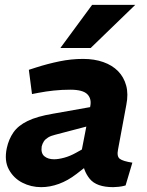

<svg xmlns="http://www.w3.org/2000/svg" viewBox="-20 -764 608 792"><path d="M498 1Q484 5 470 6.5Q456 8 447 8Q378 8 350 -26.5Q322 -61 320 -109L315 -133L352 -324Q359 -356 340.5 -375Q322 -394 270 -394Q235 -394 202 -390.5Q169 -387 138 -381L112 -376L99 -476L130 -486Q177 -501 225.5 -511Q274 -521 323 -521Q369 -521 406 -508Q443 -495 467 -470.5Q491 -446 500.5 -411Q510 -376 501 -331L467 -148Q461 -119 474 -109Q487 -99 526 -93ZM150 8Q108 8 72 -10.5Q36 -29 16.5 -65Q-3 -101 8 -153Q16 -190 35.5 -218Q55 -246 94 -265Q133 -284 199 -295L368 -325L352 -246L207 -208Q190 -204 178.5 -197Q167 -190 161 -181Q155 -172 152 -160Q148 -132 163 -119.5Q178 -107 203 -107Q221 -107 245 -113.5Q269 -120 294 -134L335 -157L353 -91L295 -46Q260 -19 223 -5.5Q186 8 150 8ZM229 -566 360 -744H538L354 -566Z"/></svg>

Font: REM SemiBold
Style: Italic
Weight: 600
Italic angle: -11°
Designer: Octavio Pardo
Foundry: Ashler Design
Version: Version 1.005;gftools[0.9.28]